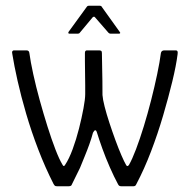

<svg xmlns="http://www.w3.org/2000/svg" viewBox="-20 -647 659 667"><path d="M166 -8Q137 -65 113 -127.5Q89 -190 71 -251.5Q53 -313 41 -366.5Q29 -420 23 -458Q21 -466 23 -469Q25 -472 28 -472H72Q81 -472 82 -463Q86 -433 95.5 -389.5Q105 -346 118 -299Q131 -252 145 -207.5Q159 -163 172.5 -128Q186 -93 197 -75Q199 -70 202 -70.5Q205 -71 206 -74Q220 -95 232.5 -129Q245 -163 254.5 -200.5Q264 -238 270 -270.5Q276 -303 276 -320Q276 -331 276 -351Q276 -371 275.5 -393Q275 -415 275 -434Q275 -453 275 -463Q275 -472 282 -472H325Q328 -472 331 -470.5Q334 -469 334 -463Q334 -442 335 -406.5Q336 -371 336 -317Q337 -302 343.5 -276.5Q350 -251 360 -220.5Q370 -190 381 -160Q392 -130 402 -107Q412 -84 418 -74Q422 -66 428 -74Q439 -93 452.5 -128.5Q466 -164 479.5 -208Q493 -252 505 -299Q517 -346 526 -389Q535 -432 539 -463Q541 -472 551 -472H591Q595 -472 596.5 -469Q598 -466 597 -459Q592 -419 578.5 -363.5Q565 -308 546.5 -245Q528 -182 504.5 -120.5Q481 -59 454 -8Q452 -3 449.5 -1.5Q447 0 444 0H401Q397 0 394.5 -1.5Q392 -3 390 -7Q376 -33 361.5 -66Q347 -99 335.5 -131Q324 -163 317 -186Q312 -203 303 -186Q298 -167 290.5 -146Q283 -125 274.5 -104.5Q266 -84 258 -64Q251 -50 243.5 -34.5Q236 -19 230 -7Q229 -3 226 -1.5Q223 0 219 0H178Q173 0 171 -1.5Q169 -3 166 -8ZM221 -530Q218 -530 217.5 -532Q217 -534 218 -536L282 -624Q284 -627 288 -627H327Q332 -627 333 -624L396 -536Q398 -534 397.5 -532Q397 -530 393 -530H364Q360 -530 357 -533L310 -587Q307 -591 302 -587L257 -533Q255 -530 250 -530Z"/></svg>

Font: Glory Light
Style: Regular
Weight: 300
Version: Version 1.011